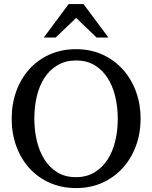

<svg xmlns="http://www.w3.org/2000/svg" viewBox="-20 -936 771 972"><path d="M576.2 -334Q576.2 -395 563 -449Q549.8 -502.9 523.4 -543.2Q497.1 -583.5 457.8 -606.7Q418.5 -629.9 366.2 -629.9Q312 -629.9 272 -606.4Q231.9 -583 205.6 -542.7Q179.2 -502.4 166.5 -449Q153.8 -395.5 153.8 -335.9Q153.8 -275.9 166.7 -221.9Q179.7 -168 205.8 -127.4Q231.9 -86.9 271.2 -63Q310.5 -39.1 363.8 -39.1Q418 -39.1 457.8 -63Q497.6 -86.9 523.9 -127.2Q550.3 -167.5 563.2 -220.9Q576.2 -274.4 576.2 -334ZM691.9 -335Q691.9 -262.2 668.5 -198.2Q645 -134.3 602.3 -86.7Q559.6 -39.1 499.5 -11.5Q439.5 16.1 366.2 16.1Q292.5 16.1 232.2 -10.5Q171.9 -37.1 128.9 -84.5Q85.9 -131.8 62.5 -196Q39.1 -260.3 39.1 -335.9Q39.1 -409.2 62 -473.1Q85 -537.1 127.4 -584.7Q169.9 -632.3 230.2 -659.7Q290.5 -687 365.2 -687Q439.5 -687 499.8 -659.2Q560.1 -631.3 602.8 -583.5Q645.5 -535.6 668.7 -471.7Q691.9 -407.7 691.9 -335ZM468.8 -746.1 365.7 -845.2 261.7 -746.1H201.7L327.6 -915.5H402.8L528.8 -746.1Z"/></svg>

Font: BabelStone Ogham
Style: Regular
Weight: 400
Designer: Andrew West
Foundry: BabelStone
Version: Version 2.02 March 14, 2022